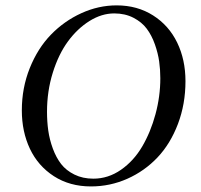

<svg xmlns="http://www.w3.org/2000/svg" viewBox="-20 -669 733 700"><path d="M396.5 -620.1Q350.6 -620.1 306.4 -592.5Q262.2 -564.9 227.8 -518.1Q193.4 -471.2 172.4 -403.8Q151.4 -336.4 151.4 -261.7Q151.4 -225.6 156 -192.9Q160.6 -160.2 172.6 -127.4Q184.6 -94.7 202.9 -71Q221.2 -47.4 251.5 -32.5Q281.7 -17.6 320.3 -17.6Q374.5 -17.6 421.1 -50Q467.8 -82.5 498.5 -135Q529.3 -187.5 546.9 -252.7Q564.5 -317.9 564.5 -383.8Q564.5 -415 560.3 -444.8Q556.2 -474.6 544.7 -507.3Q533.2 -540 515.1 -564.2Q497.1 -588.4 466.6 -604.2Q436 -620.1 396.5 -620.1ZM405.3 -649.4Q480.5 -649.4 538.1 -612.8Q595.7 -576.2 626 -513.7Q656.2 -451.2 656.2 -373Q656.2 -289.6 628.7 -217Q601.1 -144.5 554.2 -95Q507.3 -45.4 444.3 -17.3Q381.3 10.7 311.5 10.7Q234.4 10.7 176.5 -26.6Q118.7 -64 89.1 -126.5Q59.6 -189 59.6 -266.6Q59.6 -348.6 88.6 -420.9Q117.7 -493.2 165.8 -542.7Q213.9 -592.3 276.4 -620.8Q338.9 -649.4 405.3 -649.4Z"/></svg>

Font: Crimson
Style: Italic
Weight: 400
Italic angle: -11°
Version: Version 0.8